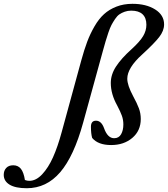

<svg xmlns="http://www.w3.org/2000/svg" viewBox="-292 -745 876 1001"><path d="M-152.3 236.3Q-211.4 236.3 -241.9 217.8Q-272.5 199.2 -272.5 166.5Q-272.5 144.5 -259.5 130.6Q-246.6 116.7 -223.1 116.7Q-197.8 116.7 -183.1 135Q-168.5 153.3 -162.1 193.4Q-150.9 197.8 -139.2 197.8Q-104 197.8 -72 163.6Q-40 129.4 -15.6 75Q8.8 20.5 29.3 -55.2L131.8 -430.2Q147 -485.8 162.6 -527.3Q178.2 -568.8 200.7 -607.7Q223.1 -646.5 250.2 -671.1Q277.3 -695.8 314.9 -710.4Q352.5 -725.1 398.4 -725.1Q470.2 -725.1 516.8 -695.8Q563.5 -666.5 563.5 -617.7Q563.5 -584.5 537.8 -551.5Q512.2 -518.6 449.7 -461.4Q371.6 -391.1 371.6 -334.5Q371.6 -300.8 401.9 -244.1Q422.4 -206.5 432.1 -180.4Q441.9 -154.3 441.9 -124.5Q441.9 -63.5 397.9 -26.1Q354 11.2 287.6 11.2Q219.2 11.2 188.5 -25.9Q182.1 -48.3 182.1 -84Q182.1 -115.7 208.5 -115.7Q236.3 -115.7 250.5 -76.7Q269 -24.4 303.2 -24.4Q327.6 -24.4 339.4 -45.2Q351.1 -65.9 351.1 -96.2Q351.1 -120.1 343.5 -141.4Q335.9 -162.6 319.3 -194.3Q285.6 -254.4 285.6 -312.5Q285.6 -356.4 313 -398.4Q340.3 -440.4 393.6 -488.3Q437.5 -528.3 454.3 -556.9Q471.2 -585.4 471.2 -615.7Q471.2 -651.9 451.2 -670.7Q431.2 -689.5 392.1 -689.5Q373.5 -689.5 357.9 -683.8Q342.3 -678.2 330.6 -670.2Q318.8 -662.1 307.9 -645.8Q296.9 -629.4 289.3 -615Q281.7 -600.6 272.9 -574.7Q264.2 -548.8 258.5 -529.5Q252.9 -510.3 243.7 -477.1L141.6 -106Q93.3 69.8 21.7 153.1Q-49.8 236.3 -152.3 236.3Z"/></svg>

Font: Elstob 10pt SemiBold
Style: Italic
Weight: 600
Italic angle: -20°
Designer: Peter S. Baker
Version: Version 1.015